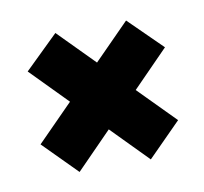

<svg xmlns="http://www.w3.org/2000/svg" viewBox="-43 -412 366 345"><g transform="rotate(-10 140.0 -239.0)"><path d="M207 -112 267.5 -173 77.5 -365.5 16.5 -306ZM77 -112 267 -306 206.5 -365.5 16.5 -173Z"/></g></svg>

Font: Anybody UltraCondensed Thin SemiBold
Style: Regular
Weight: 600
Version: Version 1.111